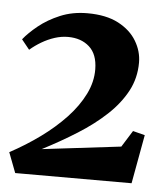

<svg xmlns="http://www.w3.org/2000/svg" viewBox="-43 -942 488 558"><g transform="rotate(5 201.0 -663.5)"><path d="M-1 -481.5Q45.5 -506.5 86.8 -536.5Q128 -566.5 159.8 -600.2Q191.5 -634 209.5 -670.2Q227.5 -706.5 227 -743.5Q226.5 -787 202.5 -808.5Q178.5 -830 140 -830Q121 -830 101.5 -823.8Q82 -817.5 63.8 -806.8Q45.5 -796 30.5 -783L7.5 -811.5Q23 -831 49.2 -852.2Q75.5 -873.5 111.2 -888.5Q147 -903.5 190.5 -903.5Q245 -903.5 280.8 -884.8Q316.5 -866 334.2 -836.2Q352 -806.5 352 -773.5Q352 -728.5 331.8 -690.5Q311.5 -652.5 275.8 -619Q240 -585.5 192.8 -555.8Q145.5 -526 92 -498.5L322 -526L352 -574L387 -565L361 -422.5H21.5Z"/></g></svg>

Font: Merriweather 96pt ExtraBold
Style: Regular
Weight: 800
Version: Version 2.100